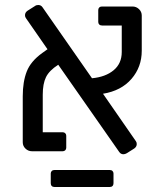

<svg xmlns="http://www.w3.org/2000/svg" viewBox="-20 -605 648 768"><path d="M457 3 213 -346Q177 -323 164 -296.5Q151 -270 151 -226V-76H231Q237 -76 241 -72Q245 -68 245 -62V-14Q245 -8 241 -4Q237 0 231 0H108Q93 0 82 -10.5Q71 -21 71 -36V-220Q71 -278 87 -319Q103 -360 149 -393L170 -408L84 -532Q80 -537 80 -544Q80 -555 90 -562L120 -581Q125 -585 133 -585Q144 -585 150 -576L348 -292Q402 -297 434.5 -324Q467 -351 467 -397V-503H388Q381 -503 377 -507Q373 -511 373 -517V-565Q373 -571 377 -575Q381 -579 388 -579H510Q525 -579 536 -568.5Q547 -558 547 -543V-402Q547 -337 506 -289.5Q465 -242 392 -230L523 -41Q527 -36 527 -29Q527 -18 517 -11L487 8Q480 12 474 12Q463 12 457 3ZM183 128V89Q183 83 187 79Q191 75 198 75H419Q426 75 430 79Q434 83 434 89V128Q434 135 430 139Q426 143 419 143H198Q191 143 187 139Q183 135 183 128Z"/></svg>

Font: Miriam Libre
Style: Regular
Weight: 400
Version: Version 1.000